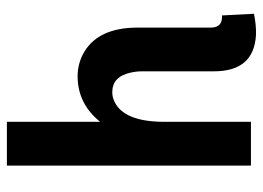

<svg xmlns="http://www.w3.org/2000/svg" viewBox="-123 -625 763 557"><g transform="rotate(-90 258.5 -346.5)"><path d="M492.2 -84Q458 -82 457 -114.3V-328.1Q457 -448.2 377.9 -488.3Q348.6 -502.9 314.5 -502.9Q235.4 -502 183.6 -437.5V-708H56.6V0H183.6V-251Q183.6 -367.2 241.2 -395.5Q254.9 -402.3 269.5 -402.3Q314.5 -402.3 326.2 -349.6Q330.1 -333 330.1 -315.4V-107.4Q330.1 8.8 435.5 14.6Q463.9 15.6 497.1 8.8Z"/></g></svg>

Font: Yaldevi Colombo
Style: Bold
Weight: 700
Designer: Sol Matas, Denzil Rajitha, Kosala Senevirathne and Pathum Egodawatta
Foundry: Mooniak
Version: Version 1.020 ; ttfautohint (v1.6)